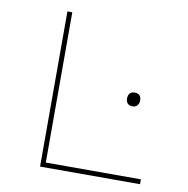

<svg xmlns="http://www.w3.org/2000/svg" viewBox="-79 -777 836 853"><g transform="rotate(10 339.0 -350.0)"><path d="M157 0V-700H179V-22H608V0ZM515 -335Q500 -335 492.5 -343Q485 -351 485 -366Q485 -380 492.5 -388.5Q500 -397 515 -397Q529 -397 536.5 -389Q544 -381 544 -366Q544 -353 536.5 -344Q529 -335 515 -335Z"/></g></svg>

Font: Lexend Giga Thin
Style: Regular
Weight: 250
Version: Version 1.007